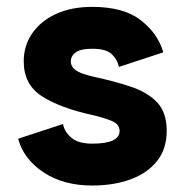

<svg xmlns="http://www.w3.org/2000/svg" viewBox="-20 -541 552 573"><path d="M255.4 -520.5Q349.1 -520.5 400.4 -480.5Q451.7 -440.4 467.3 -384.8L335 -341.3Q330.6 -362.8 313.7 -379.2Q296.9 -395.5 255.4 -395.5Q220.7 -395.5 206.1 -384.8Q191.4 -374 191.4 -357.9Q191.4 -341.8 206.3 -331.3Q221.2 -320.8 255.4 -313Q321.3 -298.8 371.3 -282Q421.4 -265.1 449.5 -234.9Q477.5 -204.6 477.5 -150.4Q477.5 -96.2 448.2 -59.8Q418.9 -23.4 368.7 -5.4Q318.4 12.7 255.4 12.7Q168.9 12.7 109.6 -26.9Q50.3 -66.4 34.2 -127L168 -170.9Q172.4 -147.5 193.1 -129.9Q213.9 -112.3 255.4 -112.3Q336.9 -112.3 336.9 -150.4Q336.9 -170.4 313.2 -180.2Q289.6 -189.9 255.4 -197.8Q159.7 -218.8 105.2 -253.7Q50.8 -288.6 50.8 -357.9Q50.8 -404.3 75.9 -441.2Q101.1 -478 147 -499.3Q192.9 -520.5 255.4 -520.5Z"/></svg>

Font: Giphurs
Style: Bold
Weight: 700
Version: Version 0.920; ttfautohint (v1.8.4.7-5d5b)